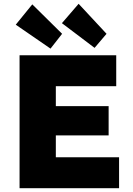

<svg xmlns="http://www.w3.org/2000/svg" viewBox="-20 -991 699 1011"><path d="M83 0V-700H592V-537H274V-432H552V-278H274V-163H607V0ZM478 -739 306 -869 394 -971 541 -813ZM246 -735 63 -861 150 -968 307 -813Z"/></svg>

Font: Lexend Deca ExtraBold
Style: Regular
Weight: 800
Designer: Bonnie Shaver-Troup, Thomas Jockin
Foundry: Lexend
Version: Version 1.008; ttfautohint (v1.8.4.7-5d5b)